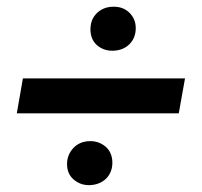

<svg xmlns="http://www.w3.org/2000/svg" viewBox="-20 -620 599 569"><path d="M248 -532.7C248 -513.7 254.4 -498 266.6 -486.8C279.3 -475.6 294.4 -469.7 312.5 -469.7C313.5 -469.7 314.5 -469.7 315.4 -469.7C335.4 -470.2 352.1 -477.1 364.3 -489.7C376.5 -502.4 382.3 -518.1 382.3 -536.6C382.3 -554.7 376 -569.8 363.8 -582C351.6 -594.2 335.9 -600.1 317.4 -600.1C316.4 -600.1 315.4 -600.1 314.5 -600.1C295.4 -599.6 279.8 -593.3 267.1 -581.1C254.4 -568.8 248 -552.7 248 -532.7ZM528.3 -387.7H47.9L29.8 -284.2H509.8ZM178.7 -133.8C178.7 -114.7 185.1 -99.6 197.8 -88.4C210.9 -77.1 226.1 -71.3 243.2 -71.3C244.1 -71.3 245.1 -71.3 246.1 -71.3C285.6 -72.8 313 -99.1 313 -137.7C313 -157.2 306.6 -172.9 293.9 -184.6C280.8 -195.8 265.6 -201.7 248.5 -201.7C247.6 -201.7 246.6 -201.7 245.6 -201.7C225.6 -201.2 209.5 -194.3 197.3 -181.2C185.1 -168 178.7 -152.3 178.7 -133.8Z"/></svg>

Font: Roboto Medium
Style: Italic
Weight: 500
Italic angle: -12°
Designer: Google
Version: Version 2.137; 2017